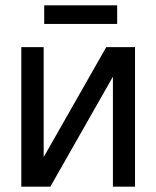

<svg xmlns="http://www.w3.org/2000/svg" viewBox="-20 -701 587 721"><path d="M420 -681V-611H146V-681ZM60 -524H144V-111L379 -524H487V0H404V-413L169 0H60Z"/></svg>

Font: Autonym
Style: Regular
Weight: 500
Version: Version 1.0.20131126